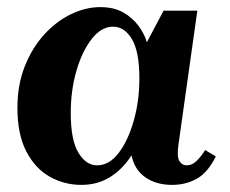

<svg xmlns="http://www.w3.org/2000/svg" viewBox="-20 -510 646 540"><path d="M29 -207Q29 -271 49.5 -323Q70 -375 104 -412.5Q138 -450 179.5 -470Q221 -490 262 -490Q301 -490 327.5 -474.5Q354 -459 370.5 -436Q387 -413 393 -391L440 -480H535L482 -104Q477 -69 484.5 -57Q492 -45 505 -45Q520 -45 532.5 -57Q545 -69 557 -88L587 -70Q564 -24 533 -7Q502 10 464 10Q419 10 388.5 -11.5Q358 -33 350 -73Q323 -32 288 -11Q253 10 209 10Q161 10 120 -13Q79 -36 54 -84Q29 -132 29 -207ZM179 -192Q179 -116 200.5 -80.5Q222 -45 253 -45Q287 -45 313.5 -79.5Q340 -114 356 -170Q372 -226 372 -289Q372 -365 351 -400Q330 -435 298 -435Q265 -435 238 -400.5Q211 -366 195 -311Q179 -256 179 -192Z"/></svg>

Font: Brygada 1918
Style: Italic
Weight: 400
Italic angle: -8°
Designer: Mateusz Machalski | Borys Kosmynka | Przemek Hoffer
Foundry: NIEPODLEGLA 2018
Version: Version 3.006